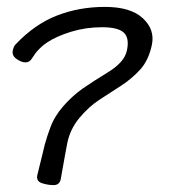

<svg xmlns="http://www.w3.org/2000/svg" viewBox="-20 -518 551 557"><path d="M169 -70 156 3Q152 19 135.5 19Q119 19 102 13.5Q85 8 88 -9L103 -70L110 -99Q117 -124 126 -148Q138 -181 164.5 -211Q191 -241 220.5 -261.5Q250 -282 291 -307Q341 -337 348 -371Q356 -407 339.5 -423Q323 -439 276 -439Q229 -439 186.5 -426Q144 -413 117 -395Q90 -377 73 -349Q66 -337 54 -337Q42 -337 28 -347Q14 -357 17 -371Q20 -385 26 -390Q81 -448 145.5 -473Q210 -498 284.5 -498Q359 -498 394.5 -465Q430 -432 420.5 -387.5Q411 -343 387 -316.5Q363 -290 331.5 -269.5Q300 -249 269 -229Q238 -209 210.5 -176Q183 -143 175 -102Z"/></svg>

Font: LXGW Bright GB
Style: Italic
Weight: 400
Italic angle: -12°
Designer: Christian Thalmann (Catharsis Fonts)
Foundry: LXGW / Christian Thalmann (Catharsis Fonts) / Fontworks Inc.
Version: Version 5.510